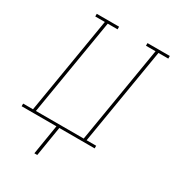

<svg xmlns="http://www.w3.org/2000/svg" viewBox="-240 -860 1088 1200"><g transform="rotate(30 304.5 -260.0)"><path d="M198 215 233 0H-18V-19H53L169 -716H100V-735H261V-716H190L74 -19H419L535 -716H466V-735H627V-716H556L440 -19H509V0H254L219 215Z"/></g></svg>

Font: Iosevka Etoile Thin Oblique
Style: Regular
Weight: 100
Italic angle: -9°
Designer: Belleve Invis
Foundry: Belleve Invis
Version: Version 15.5.2; ttfautohint (v1.8.4)